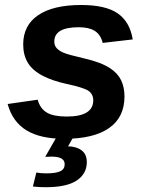

<svg xmlns="http://www.w3.org/2000/svg" viewBox="-20 -557 596 784"><path d="M488.3 -163.1Q488.3 -78.1 425.5 -34.2Q362.8 9.8 242.7 9.8Q144.5 9.8 87.9 -24.9Q31.2 -59.6 11.2 -132.3L133.8 -149.9Q144 -113.3 171.4 -97.2Q198.7 -81.1 252.4 -81.1Q360.8 -81.1 360.8 -147.5Q360.8 -172.4 340.8 -186.5Q320.3 -199.7 251.5 -214.4Q192.9 -227.5 155.3 -247.1Q112.3 -269.5 93.5 -301Q74.7 -332.5 74.7 -375.5Q74.7 -453.6 136 -495.1Q197.3 -536.6 311 -536.6Q411.6 -536.6 460.9 -502.2Q510.3 -467.8 522 -396L399.4 -381.8Q391.1 -415.5 367.2 -430.7Q343.3 -445.8 301.8 -445.8Q251.5 -445.8 226.6 -431.2Q201.7 -416.5 201.7 -387.2Q201.7 -371.1 211.4 -360.4Q221.2 -349.6 239.3 -341.8Q256.8 -334 326.2 -317.9Q392.6 -302.7 429.7 -278.3Q460.9 -257.8 474.6 -229.2Q488.3 -200.7 488.3 -163.1ZM257.8 40.5Q292 41 313.2 56.9Q334.5 72.8 334.5 105Q334.5 152.3 293.5 179.9Q252.4 207.5 166 207.5Q153.8 207.5 140.9 206.8Q127.9 206.1 114.3 204.6L128.4 147.5Q147.5 150.9 168.5 150.9Q208 150.9 226.1 142.3Q244.1 133.8 244.1 113.3Q244.1 82.5 190.4 82.5Q184.1 83 177.7 83Q171.4 83 164.6 83.5L212.4 0H281.2Z"/></svg>

Font: Arimo
Style: Italic
Weight: 400
Italic angle: -12°
Designer: Steve Matteson
Foundry: Monotype Imaging Inc.
Version: Version 1.33